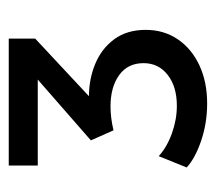

<svg xmlns="http://www.w3.org/2000/svg" viewBox="-48 -808 505 450"><g transform="rotate(-90 205.0 -583.5)"><path d="M187 -351Q141 -351 99.8 -365Q58.5 -379 37 -399L63.5 -464.5Q85 -445 117.2 -433.5Q149.5 -422 181.5 -422Q226.5 -422 254 -443.5Q281.5 -465 281.5 -500Q281.5 -537 253.5 -557.2Q225.5 -577.5 179.5 -577.5Q167.5 -577.5 153.2 -575.8Q139 -574 124 -570.5L100.5 -623.5L243 -748H41.5V-816H339V-754L204 -628Q244.5 -628 280 -613.2Q315.5 -598.5 337.5 -568.8Q359.5 -539 359.5 -495Q359.5 -452.5 337.5 -420Q315.5 -387.5 276.5 -369.2Q237.5 -351 187 -351Z"/></g></svg>

Font: Geologica EX
Style: Regular
Weight: 400
Designer: Sindre Bremnes, Frode Helland
Foundry: Monokrom Skriftforlag AS
Version: Version 1.010;gftools[0.9.28]